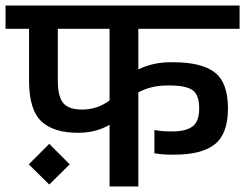

<svg xmlns="http://www.w3.org/2000/svg" viewBox="-30 -674 886 694"><path d="M836 -570H470V-423Q523 -449 585 -449H596Q699 -449 746.5 -412Q794 -375 794 -282Q794 -191 747 -153Q700 -115 600 -115H588Q556 -115 528 -120V-204Q556 -199 582 -199H594Q642 -199 666 -217Q690 -235 690 -282Q690 -332 665.5 -348.5Q641 -365 585 -365H574Q516 -365 470 -340V0H366V-223Q317 -194 252 -194Q163 -194 119 -236Q75 -278 75 -382V-570H-10V-654H836ZM267 -278Q322 -278 366 -311V-570H179V-382Q179 -325 198.5 -301.5Q218 -278 267 -278ZM74 -80 148 -154 222 -80 148 -7Z"/></svg>

Font: Biryani DemiBold
Style: Regular
Weight: 600
Designer: Dan Reynolds and Mathieu Réguer
Foundry: Dan Reynolds and Mathieu Réguer
Version: Version 1.003;PS 001.003;hotconv 1.0.70;makeotf.lib2.5.58329